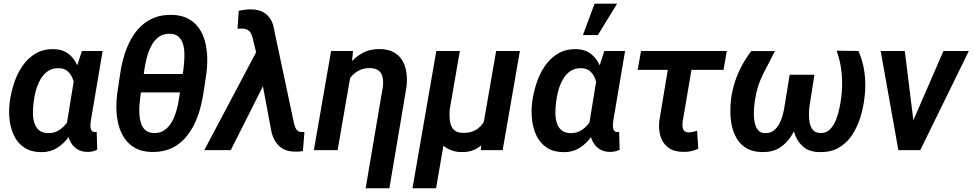

<svg xmlns="http://www.w3.org/2000/svg" viewBox="-20 -800 5182 1023"><path d="M30.8 -245.1 31.7 -255.9Q38.1 -304.2 54.2 -354.7Q70.3 -405.3 98.9 -447.5Q127.4 -489.7 169.9 -514.9Q212.4 -540 270 -538.1Q309.1 -536.6 336.2 -519Q363.3 -501.5 380.4 -472.9Q397.5 -444.3 406.2 -409.7Q415 -375 417.7 -339.4Q420.4 -303.7 418.5 -272.9L416 -246.6Q408.7 -204.6 392.1 -158.9Q375.5 -113.3 348.6 -74.2Q321.8 -35.2 283.9 -11.7Q246.1 11.7 195.3 10.7Q143.1 9.3 108.9 -13.9Q74.7 -37.1 56.2 -74.5Q37.6 -111.8 31.7 -156.5Q25.9 -201.2 30.8 -245.1ZM159.2 -255.9 158.2 -245.6Q155.3 -222.2 155.5 -196Q155.8 -169.9 162.8 -146.2Q169.9 -122.6 186.5 -107.4Q203.1 -92.3 233.9 -90.8Q264.6 -89.8 288.3 -102.8Q312 -115.7 329.8 -137.9Q347.7 -160.2 358.9 -187Q370.1 -213.9 375.5 -240.2L380.4 -275.4Q381.8 -298.3 379.6 -325.7Q377.4 -353 368.4 -377.9Q359.4 -402.8 341.6 -419.4Q323.7 -436 294.4 -436.5Q259.3 -438 234.9 -420.9Q210.4 -403.8 194.8 -375.7Q179.2 -347.7 170.7 -315.7Q162.1 -283.7 159.2 -255.9ZM416.5 -528.3H526.9L464.8 -162.1Q463.9 -155.3 462.6 -144.5Q461.4 -133.8 462.2 -123.3Q462.9 -112.8 467.5 -105.2Q472.2 -97.7 483.4 -96.7Q486.3 -96.2 489.3 -96.9Q492.2 -97.7 495.1 -98.1L498 -2.4Q484.9 4.4 471.2 7.1Q457.5 9.8 442.4 9.3Q412.6 8.3 391.6 -4.9Q370.6 -18.1 358.2 -39.6Q345.7 -61 340.3 -87.2Q335 -113.3 335.9 -140.1L381.8 -422.4Z M896 -720.7Q946.8 -719.7 981.9 -700.9Q1017.1 -682.1 1039.3 -650.9Q1061.5 -619.6 1072 -580.1Q1082.5 -540.5 1084 -497.3Q1085.4 -454.1 1080.1 -412.1L1063.5 -301.3Q1056.6 -255.9 1043.2 -210.4Q1029.8 -165 1008.3 -124.8Q986.8 -84.5 956.1 -53.7Q925.3 -22.9 883.8 -6.1Q842.3 10.7 789.1 9.8Q737.8 8.8 702.4 -10.3Q667 -29.3 645 -60.8Q623 -92.3 612.3 -132.1Q601.6 -171.9 600.3 -215.3Q599.1 -258.8 604.5 -300.8L621.1 -412.1Q627.9 -457.5 641.4 -502.7Q654.8 -547.9 676.3 -587.9Q697.8 -627.9 728.8 -658.2Q759.8 -688.5 801.3 -705.3Q842.8 -722.2 896 -720.7ZM888.2 -620.1Q851.1 -621.6 826.2 -603.3Q801.3 -585 785.9 -555.2Q770.5 -525.4 762.2 -492.2Q753.9 -459 749.5 -430.7L746.1 -405.8H953.6L957.5 -431.2Q959.5 -449.7 961.4 -473.6Q963.4 -497.6 962.2 -522.7Q960.9 -547.9 953.6 -569.6Q946.3 -591.3 930.7 -605Q915 -618.7 888.2 -620.1ZM796.9 -91.3Q826.7 -89.8 848.4 -101.8Q870.1 -113.8 885.3 -135Q900.4 -156.2 910.4 -182.1Q920.4 -208 926.3 -234.6Q932.1 -261.2 935.1 -283.7L939 -307.6H731L727.5 -283.2Q725.1 -265.1 723.1 -241Q721.2 -216.8 722.7 -191.2Q724.1 -165.5 731.2 -143.3Q738.3 -121.1 754.2 -106.9Q770 -92.8 796.9 -91.3Z M1385.3 -349.1 1209.5 0H1068.4L1355 -541L1444.8 -538.1ZM1318.8 -750Q1340.8 -750 1359.4 -744.6Q1377.9 -739.3 1392.8 -728.5Q1407.7 -717.8 1418.7 -702.1Q1429.7 -686.5 1435.5 -665.5L1545.9 -145.5Q1548.3 -134.3 1552.5 -123.5Q1556.6 -112.8 1563.7 -105.2Q1570.8 -97.7 1584 -96.7Q1588.4 -96.2 1593 -96.2Q1597.7 -96.2 1602.1 -96.7L1593.8 4.9Q1582.5 6.8 1571.3 7.6Q1560.1 8.3 1548.8 7.8Q1514.6 7.3 1490.2 -5.6Q1465.8 -18.6 1450 -42Q1434.1 -65.4 1426.3 -98.1L1355 -479L1324.7 -603Q1320.8 -616.2 1314.7 -626Q1308.6 -635.7 1298.8 -641.1Q1289.1 -646.5 1274.4 -647.5Q1267.1 -647.9 1260 -647.5Q1252.9 -647 1245.6 -647L1252 -742.2Q1268.1 -746.1 1285.2 -748.3Q1302.2 -750.5 1318.8 -750Z M1849.6 -408.2 1778.8 0H1652.3L1744.1 -528.3H1860.8ZM1804.2 -281.7 1774.9 -280.3Q1780.3 -327.1 1796.6 -373.5Q1813 -419.9 1841.6 -457.5Q1870.1 -495.1 1910.9 -517.3Q1951.7 -539.6 2005.4 -538.6Q2049.8 -537.6 2078.9 -521Q2107.9 -504.4 2124 -476.8Q2140.1 -449.2 2145.3 -413.6Q2150.4 -377.9 2146 -337.9L2054.7 203.1H1928.2L2020 -338.4Q2022.5 -358.4 2020.8 -375.7Q2019 -393.1 2012 -406.5Q2004.9 -419.9 1991 -428Q1977.1 -436 1954.6 -437Q1920.4 -438.5 1894.5 -425.5Q1868.7 -412.6 1850.3 -390.1Q1832 -367.7 1820.8 -339.4Q1809.6 -311 1804.2 -281.7Z M2623.5 -528.3H2750L2658.2 0H2541.5L2554.2 -129.4ZM2588.4 -246.6 2634.8 -248Q2630.4 -204.6 2618.7 -158.9Q2606.9 -113.3 2584.2 -74.2Q2561.5 -35.2 2525.4 -11.7Q2489.3 11.7 2436 10.3Q2405.3 9.8 2376.5 -2.7Q2347.7 -15.1 2327.4 -38.6Q2307.1 -62 2302.2 -95.2L2309.6 -225.1H2376.5Q2375 -203.1 2375.2 -180.2Q2375.5 -157.2 2381.3 -137.5Q2387.2 -117.7 2402.1 -105.2Q2417 -92.8 2444.3 -92.3Q2480.5 -90.8 2506.1 -103Q2531.7 -115.2 2548.3 -137Q2564.9 -158.7 2574.7 -187Q2584.5 -215.3 2588.4 -246.6ZM2304.7 -528.3H2430.2L2303.2 203.1H2177.7Z M2814.5 -245.1 2815.4 -255.9Q2821.8 -304.2 2837.9 -354.7Q2854 -405.3 2882.6 -447.5Q2911.1 -489.7 2953.6 -514.9Q2996.1 -540 3053.7 -538.1Q3092.8 -536.6 3119.9 -519Q3147 -501.5 3164.1 -472.9Q3181.2 -444.3 3189.9 -409.7Q3198.7 -375 3201.4 -339.4Q3204.1 -303.7 3202.1 -272.9L3199.7 -246.6Q3192.4 -204.6 3175.8 -158.9Q3159.2 -113.3 3132.3 -74.2Q3105.5 -35.2 3067.6 -11.7Q3029.8 11.7 2979 10.7Q2926.8 9.3 2892.6 -13.9Q2858.4 -37.1 2839.8 -74.5Q2821.3 -111.8 2815.4 -156.5Q2809.6 -201.2 2814.5 -245.1ZM2942.9 -255.9 2941.9 -245.6Q2939 -222.2 2939.2 -196Q2939.5 -169.9 2946.5 -146.2Q2953.6 -122.6 2970.2 -107.4Q2986.8 -92.3 3017.6 -90.8Q3048.3 -89.8 3072 -102.8Q3095.7 -115.7 3113.5 -137.9Q3131.3 -160.2 3142.6 -187Q3153.8 -213.9 3159.2 -240.2L3164.1 -275.4Q3165.5 -298.3 3163.3 -325.7Q3161.1 -353 3152.1 -377.9Q3143.1 -402.8 3125.2 -419.4Q3107.4 -436 3078.1 -436.5Q3043 -438 3018.6 -420.9Q2994.1 -403.8 2978.5 -375.7Q2962.9 -347.7 2954.3 -315.7Q2945.8 -283.7 2942.9 -255.9ZM3200.2 -528.3H3310.5L3248.5 -162.1Q3247.6 -155.3 3246.3 -144.5Q3245.1 -133.8 3245.8 -123.3Q3246.6 -112.8 3251.2 -105.2Q3255.9 -97.7 3267.1 -96.7Q3270 -96.2 3272.9 -96.9Q3275.9 -97.7 3278.8 -98.1L3281.7 -2.4Q3268.6 4.4 3254.9 7.1Q3241.2 9.8 3226.1 9.3Q3196.3 8.3 3175.3 -4.9Q3154.3 -18.1 3141.8 -39.6Q3129.4 -61 3124 -87.2Q3118.7 -113.3 3119.6 -140.1L3165.5 -422.4ZM3085.9 -613.3 3147.9 -780.3H3268.1L3165.5 -613.3Z M3852.5 -528.3 3835 -427.7H3377.4L3395.5 -528.3ZM3554.7 -528.3H3681.2L3617.2 -151.4Q3615.7 -137.7 3616.7 -125Q3617.7 -112.3 3624.5 -103.8Q3631.3 -95.2 3647.9 -94.7Q3660.2 -94.2 3671.4 -97.2Q3682.6 -100.1 3694.3 -103.5L3700.7 -7.3Q3680.7 2 3659.9 5.9Q3639.2 9.8 3616.7 9.3Q3568.4 7.8 3539.6 -14.4Q3510.7 -36.6 3499.5 -73.2Q3488.3 -109.9 3492.7 -154.8Z M4437.5 -529.8 4553.7 -528.3Q4571.3 -489.3 4580.1 -447.5Q4588.9 -405.8 4590.1 -363Q4591.3 -320.3 4585.9 -278.3Q4580.1 -226.6 4564.2 -175Q4548.3 -123.5 4520.3 -80.8Q4492.2 -38.1 4449 -12.9Q4405.8 12.2 4345.2 10.3Q4293.9 9.3 4263.2 -15.4Q4232.4 -40 4217.3 -78.9Q4202.1 -117.7 4199 -161.9Q4195.8 -206.1 4200.7 -246.6L4226.1 -401.9H4319.3L4293.5 -237.3Q4291 -219.7 4290.3 -195.6Q4289.6 -171.4 4293.7 -147.7Q4297.9 -124 4310.8 -108.2Q4323.7 -92.3 4349.6 -91.3Q4380.9 -89.8 4401.4 -110.1Q4421.9 -130.4 4434.1 -161.1Q4446.3 -191.9 4452.6 -223.6Q4459 -255.4 4461.9 -277.8Q4470.2 -341.3 4464.8 -405.5Q4459.5 -469.7 4437.5 -529.8ZM3982.9 -527.8H4108.9Q4076.7 -466.8 4045.4 -404.3Q4014.2 -341.8 4003.4 -272.5Q4001 -258.8 3998.8 -236.8Q3996.6 -214.8 3996.6 -190.2Q3996.6 -165.5 4001.7 -143.6Q4006.8 -121.6 4018.8 -106.9Q4030.8 -92.3 4052.7 -90.8Q4081.1 -88.9 4100.6 -103Q4120.1 -117.2 4132.3 -140.4Q4144.5 -163.6 4151.1 -189.7Q4157.7 -215.8 4160.6 -237.3L4187.5 -401.9H4280.3L4254.4 -246.6Q4248 -202.1 4233.4 -156.2Q4218.8 -110.4 4193.8 -72Q4168.9 -33.7 4130.9 -11Q4092.8 11.7 4039.6 10.3Q3992.7 9.3 3961.2 -8.1Q3929.7 -25.4 3910.4 -54.4Q3891.1 -83.5 3881.8 -119.6Q3872.6 -155.8 3871.6 -195.1Q3870.6 -234.4 3875 -272.5Q3881.3 -319.8 3895.8 -364Q3910.2 -408.2 3932.1 -449.2Q3954.1 -490.2 3982.9 -527.8Z M4822.3 -103.5 5006.8 -528.3H5142.1L4883.3 0H4800.8ZM4800.8 -528.3 4855 -90.3 4844.7 0H4766.6L4672.4 -528.3Z"/></svg>

Font: Roboto SemiBold
Style: Italic
Weight: 600
Designer: Christian Robertson
Foundry: Google
Version: Version 3.009; 2024